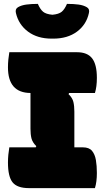

<svg xmlns="http://www.w3.org/2000/svg" viewBox="-20 -969 540 989"><path d="M469 0H129Q69 0 45 -29.5Q21 -59 21 -132Q21 -152 23 -172.5Q25 -193 28 -210H164L167 -216Q147 -236 142 -256.5Q137 -277 137 -306V-490Q21 -491 21 -622Q21 -642 23 -662.5Q25 -683 28 -700H377Q430 -700 454.5 -668.5Q479 -637 479 -568Q479 -522 469 -490H336L333 -484Q353 -465 358 -444Q363 -423 363 -394V-210H407Q439 -210 454 -192Q469 -174 474 -144.5Q479 -115 479 -78Q479 -32 469 0ZM325 -949Q360 -949 385 -945.5Q410 -942 427 -932Q443 -923 438 -902Q425 -842 376.5 -806Q328 -770 254 -770H246Q173 -770 124.5 -806Q76 -842 62 -902Q57 -923 73 -932Q90 -942 115.5 -945.5Q141 -949 175 -949Q187 -921 202 -908.5Q217 -896 250 -893Q283 -896 298 -908.5Q313 -921 325 -949Z"/></svg>

Font: Recursive Sn Csl St XBk
Style: Regular
Weight: 1000
Version: Version 1.079;hotconv 1.0.112;makeotfexe 2.5.65598; ttfautoh